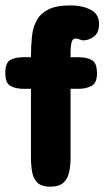

<svg xmlns="http://www.w3.org/2000/svg" viewBox="-20 -704 406 724"><path d="M246.1 -508.8V-488.3H275.4Q305.7 -488.3 325.7 -477.8Q345.7 -467.3 345.7 -427.7Q345.7 -390.6 325 -379.9Q304.2 -369.1 275.4 -369.1H246.1V-110.4Q246.1 -79.6 240.7 -54.7Q235.4 -29.8 219 -14.9Q202.6 0 168.9 0Q137.2 0 121.6 -14.9Q106 -29.8 101.3 -54.9Q96.7 -80.1 96.7 -110.4V-369.1H69.3Q39.1 -369.1 19.5 -379.9Q0 -390.6 0 -427.7Q0 -467.8 19 -478Q38.1 -488.3 69.3 -488.3H96.7Q96.7 -531.2 100.6 -567.6Q104.5 -604 119.6 -629.4Q134.8 -655.3 164.6 -669.4Q194.3 -683.6 246.1 -683.6Q289.6 -683.6 321.5 -667.5Q353.5 -651.4 353.5 -613.3Q353.5 -581.1 334.5 -566.4Q315.4 -551.8 293.9 -551.8Q286.6 -551.8 280.3 -555.2Q273.9 -558.6 265.6 -558.6Q252.4 -558.6 249.3 -542.2Q246.1 -525.9 246.1 -508.8Z"/></svg>

Font: Dangrek
Style: Regular
Weight: 400
Designer: Danh Hong
Version: Version 8.001; ttfautohint (v1.8.3)